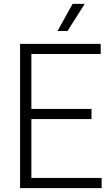

<svg xmlns="http://www.w3.org/2000/svg" viewBox="-20 -965 568 985"><path d="M83 0V-740H496.5V-688H141V-406H449.5V-354H141V-52H501.5V0ZM275 -806 352.5 -945H414.5L326.5 -806Z"/></svg>

Font: Encode Sans SemiCondensed SemiCondensed Light
Style: Regular
Weight: 300
Width: 4
Designer: Multiple Designers
Foundry: Impallari Type
Version: Version 3.000; ttfautohint (v1.8.3) -l 8 -r 50 -G 200 -x 14 